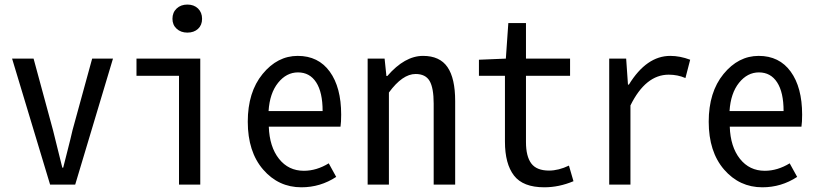

<svg xmlns="http://www.w3.org/2000/svg" viewBox="-20 -797 3530 829"><path d="M196.3 0 32.2 -543.9H125L209 -234.4Q247.1 -82 249 -73.2H252.9Q256.8 -89.8 271.5 -146.5Q286.1 -203.1 293 -234.4L377.9 -543.9H467.8L304.7 0Z M752.9 0V-469.7H569.3V-543.9H844.7V0ZM724.6 -715.8Q724.6 -743.2 742.7 -760.3Q760.7 -777.3 789.1 -777.3Q817.4 -777.3 835 -760.3Q852.5 -743.2 852.5 -715.8Q852.5 -688.5 835 -672.4Q817.4 -656.2 789.1 -656.2Q760.7 -656.2 742.7 -672.9Q724.6 -689.5 724.6 -715.8Z M1281.2 11.7Q1182.6 11.7 1116.2 -64.9Q1049.8 -141.6 1049.8 -271.5Q1049.8 -399.4 1113.8 -477.5Q1177.7 -555.7 1265.6 -555.7Q1354.5 -555.7 1403.8 -487.8Q1453.1 -419.9 1453.1 -301.8Q1453.1 -269.5 1450.2 -250H1140.6Q1143.6 -163.1 1184.6 -111.3Q1225.6 -59.6 1292 -59.6Q1346.7 -59.6 1399.4 -91.8L1431.6 -33.2Q1363.3 11.7 1281.2 11.7ZM1139.6 -317.4H1373Q1373 -398.4 1345.2 -441.4Q1317.4 -484.4 1266.6 -484.4Q1216.8 -484.4 1180.7 -439.5Q1144.5 -394.5 1139.6 -317.4Z M1567.4 0V-543.9H1640.6L1648.4 -468.8H1652.3Q1727.5 -555.7 1806.6 -555.7Q1878.9 -555.7 1912.1 -507.3Q1945.3 -459 1945.3 -360.4V0H1852.5V-349.6Q1852.5 -417 1835 -447.3Q1817.4 -477.5 1774.4 -477.5Q1717.8 -477.5 1659.2 -397.5V0Z M2330.1 11.7Q2238.3 11.7 2199.2 -39.1Q2160.2 -89.8 2160.2 -185.5V-469.7H2047.9V-539.1L2164.1 -543.9L2174.8 -697.3H2251V-543.9H2441.4V-469.7H2251V-183.6Q2251 -122.1 2273.9 -91.3Q2296.9 -60.5 2350.6 -60.5Q2391.6 -60.5 2436.5 -82L2456.1 -14.6Q2393.6 11.7 2330.1 11.7Z M2610.4 0V-543.9H2683.6L2691.4 -431.6H2695.3Q2771.5 -555.7 2874 -555.7Q2916 -555.7 2960 -539.1L2939.5 -460Q2906.2 -474.6 2867.2 -474.6Q2767.6 -474.6 2702.1 -341.8V0Z M3271.5 11.7Q3172.9 11.7 3106.4 -64.9Q3040 -141.6 3040 -271.5Q3040 -399.4 3104 -477.5Q3168 -555.7 3255.9 -555.7Q3344.7 -555.7 3394 -487.8Q3443.4 -419.9 3443.4 -301.8Q3443.4 -269.5 3440.4 -250H3130.9Q3133.8 -163.1 3174.8 -111.3Q3215.8 -59.6 3282.2 -59.6Q3336.9 -59.6 3389.6 -91.8L3421.9 -33.2Q3353.5 11.7 3271.5 11.7ZM3129.9 -317.4H3363.3Q3363.3 -398.4 3335.4 -441.4Q3307.6 -484.4 3256.8 -484.4Q3207 -484.4 3170.9 -439.5Q3134.8 -394.5 3129.9 -317.4Z"/></svg>

Font: GenEi Gothic M Regular
Style: Regular
Weight: 400
Designer: o_tamon (Modified); [Source Han Sans]
Ryoko NISHIZUKA  (kana & ideographs); Paul D. Hunt (Latin, Greek & Cyrillic); Wenl
Version: Version 1.1a;Original Version 1.004